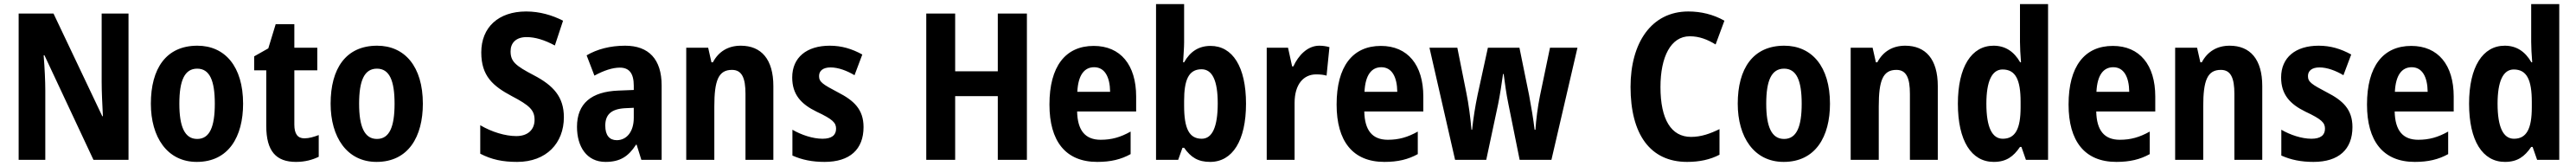

<svg xmlns="http://www.w3.org/2000/svg" viewBox="-20 -780 12566 810"><path d="M607 0V-714H476V-380C476 -335 479 -272 482 -213H479L241 -714H71V0H201V-337C201 -384 198 -447 193 -510H197L436 0Z M1166 -274C1166 -456 1077 -557 943 -557C790 -557 716 -445 716 -274C716 -112 795 10 940 10C1096 10 1166 -114 1166 -274ZM855 -274C855 -388 881 -445 942 -445C1003 -445 1028 -387 1028 -274C1028 -161 1003 -102 942 -102C881 -102 855 -162 855 -274Z M1465 -105C1432 -105 1416 -127 1416 -172V-437H1528V-547H1416V-662H1325L1289 -544L1220 -505V-437H1279V-166C1279 -41 1328 10 1424 10C1468 10 1504 0 1535 -15V-121C1511 -112 1488 -105 1465 -105Z M2043 -274C2043 -456 1954 -557 1820 -557C1667 -557 1593 -445 1593 -274C1593 -112 1672 10 1817 10C1973 10 2043 -114 2043 -274ZM1732 -274C1732 -388 1758 -445 1819 -445C1880 -445 1905 -387 1905 -274C1905 -161 1880 -102 1819 -102C1758 -102 1732 -162 1732 -274Z M2731 -208C2731 -307 2680 -363 2584 -413C2494 -460 2471 -480 2471 -530C2471 -570 2497 -599 2549 -599C2591 -599 2637 -585 2687 -558L2727 -679C2674 -706 2613 -724 2547 -724C2412 -724 2328 -647 2328 -524C2328 -409 2385 -360 2477 -311C2565 -265 2588 -242 2588 -195C2588 -150 2558 -116 2499 -116C2445 -116 2379 -136 2323 -169V-30C2379 -1 2433 10 2503 10C2646 10 2731 -82 2731 -208Z M3030 -557C2957 -557 2893 -540 2842 -510L2880 -411C2926 -436 2968 -450 3004 -450C3049 -450 3072 -423 3072 -362V-341L2997 -338C2865 -333 2795 -275 2795 -161C2795 -65 2842 10 2934 10C3006 10 3046 -17 3083 -74H3086L3109 0H3208V-363C3208 -491 3145 -557 3030 -557ZM3029 -252 3072 -254V-205C3072 -137 3037 -96 2989 -96C2954 -96 2933 -119 2933 -167C2933 -220 2961 -248 3029 -252Z M3594 -557C3533 -557 3486 -529 3458 -476H3451L3435 -547H3328V0H3465V-261C3465 -387 3485 -439 3551 -439C3600 -439 3617 -399 3617 -322V0H3753V-360C3753 -491 3694 -557 3594 -557Z M4193 -160C4193 -247 4145 -290 4069 -329C3993 -369 3976 -380 3976 -409C3976 -435 3996 -451 4032 -451C4070 -451 4112 -435 4149 -413L4187 -514C4136 -542 4086 -557 4028 -557C3916 -557 3845 -500 3845 -402C3845 -319 3888 -272 3964 -235C4043 -198 4059 -181 4059 -152C4059 -120 4037 -103 3993 -103C3945 -103 3889 -122 3846 -147V-21C3893 0 3943 10 4003 10C4126 10 4193 -51 4193 -160Z M4990 0V-714H4848V-432H4640V-714H4499V0H4640V-311H4848V0Z M5316 -556C5178 -556 5100 -456 5100 -270C5100 -92 5178 10 5333 10C5399 10 5449 -2 5496 -28V-138C5446 -110 5403 -98 5350 -98C5274 -98 5237 -144 5235 -236H5523V-309C5523 -463 5447 -556 5316 -556ZM5318 -452C5369 -452 5395 -406 5396 -332H5236C5240 -415 5271 -452 5318 -452Z M5757 -574V-760H5620V0H5728L5749 -59H5757C5790 -12 5825 10 5884 10C5993 10 6059 -94 6059 -274C6059 -455 5993 -556 5886 -556C5828 -556 5786 -528 5757 -476H5752C5754 -513 5757 -547 5757 -574ZM5842 -442C5895 -442 5921 -386 5921 -276C5921 -160 5894 -103 5843 -103C5781 -103 5757 -154 5757 -264V-288C5757 -388 5778 -442 5842 -442Z M6416 -557C6359 -557 6314 -509 6290 -456H6284L6264 -547H6160V0H6296V-278C6296 -369 6340 -417 6401 -417C6423 -417 6439 -415 6452 -411L6466 -550C6449 -555 6432 -557 6416 -557Z M6717 -556C6579 -556 6501 -456 6501 -270C6501 -92 6579 10 6734 10C6800 10 6850 -2 6897 -28V-138C6847 -110 6804 -98 6751 -98C6675 -98 6638 -144 6636 -236H6924V-309C6924 -463 6848 -556 6717 -556ZM6719 -452C6770 -452 6796 -406 6797 -332H6637C6641 -415 6672 -452 6719 -452Z M7339 -273 7394 0H7549L7676 -547H7542L7493 -312C7482 -258 7474 -194 7471 -147H7467C7461 -198 7450 -263 7440 -316L7393 -547H7239L7189 -318C7177 -262 7167 -196 7162 -147H7159C7154 -204 7145 -274 7134 -327L7090 -547H6954L7079 0H7231L7289 -272C7298 -316 7307 -376 7313 -419H7316C7321 -380 7329 -320 7339 -273Z M8224 -603C8271 -603 8311 -587 8350 -563L8393 -679C8338 -710 8278 -724 8217 -724C8036 -724 7935 -570 7935 -356C7935 -126 8030 10 8211 10C8271 10 8323 -1 8369 -25V-150C8324 -128 8280 -112 8230 -112C8133 -112 8081 -198 8081 -355C8081 -502 8131 -603 8224 -603Z M8908 -274C8908 -456 8819 -557 8685 -557C8532 -557 8458 -445 8458 -274C8458 -112 8537 10 8682 10C8838 10 8908 -114 8908 -274ZM8597 -274C8597 -388 8623 -445 8684 -445C8745 -445 8770 -387 8770 -274C8770 -161 8745 -102 8684 -102C8623 -102 8597 -162 8597 -274Z M9275 -557C9214 -557 9167 -529 9139 -476H9132L9116 -547H9009V0H9146V-261C9146 -387 9166 -439 9232 -439C9281 -439 9298 -399 9298 -322V0H9434V-360C9434 -491 9375 -557 9275 -557Z M9707 10C9768 10 9803 -16 9835 -63H9842L9864 0H9972V-760H9835V-575C9835 -549 9837 -513 9840 -476H9836C9806 -528 9764 -557 9706 -557C9599 -557 9532 -454 9532 -274C9532 -93 9598 10 9707 10ZM9751 -103C9699 -103 9671 -159 9671 -274C9671 -383 9698 -441 9750 -441C9814 -441 9838 -390 9838 -283V-256C9838 -151 9812 -103 9751 -103Z M10288 -556C10150 -556 10072 -456 10072 -270C10072 -92 10150 10 10305 10C10371 10 10421 -2 10468 -28V-138C10418 -110 10375 -98 10322 -98C10246 -98 10209 -144 10207 -236H10495V-309C10495 -463 10419 -556 10288 -556ZM10290 -452C10341 -452 10367 -406 10368 -332H10208C10212 -415 10243 -452 10290 -452Z M10858 -557C10797 -557 10750 -529 10722 -476H10715L10699 -547H10592V0H10729V-261C10729 -387 10749 -439 10815 -439C10864 -439 10881 -399 10881 -322V0H11017V-360C11017 -491 10958 -557 10858 -557Z M11457 -160C11457 -247 11409 -290 11333 -329C11257 -369 11240 -380 11240 -409C11240 -435 11260 -451 11296 -451C11334 -451 11376 -435 11413 -413L11451 -514C11400 -542 11350 -557 11292 -557C11180 -557 11109 -500 11109 -402C11109 -319 11152 -272 11228 -235C11307 -198 11323 -181 11323 -152C11323 -120 11301 -103 11257 -103C11209 -103 11153 -122 11110 -147V-21C11157 0 11207 10 11267 10C11390 10 11457 -51 11457 -160Z M11744 -556C11606 -556 11528 -456 11528 -270C11528 -92 11606 10 11761 10C11827 10 11877 -2 11924 -28V-138C11874 -110 11831 -98 11778 -98C11702 -98 11665 -144 11663 -236H11951V-309C11951 -463 11875 -556 11744 -556ZM11746 -452C11797 -452 11823 -406 11824 -332H11664C11668 -415 11699 -452 11746 -452Z M12201 10C12262 10 12297 -16 12329 -63H12336L12358 0H12466V-760H12329V-575C12329 -549 12331 -513 12334 -476H12330C12300 -528 12258 -557 12200 -557C12093 -557 12026 -454 12026 -274C12026 -93 12092 10 12201 10ZM12245 -103C12193 -103 12165 -159 12165 -274C12165 -383 12192 -441 12244 -441C12308 -441 12332 -390 12332 -283V-256C12332 -151 12306 -103 12245 -103Z"/></svg>

Font: Noto Sans Hebrew Condensed
Style: Bold
Weight: 700
Width: 3
Designer: Monotype Design Team
Foundry: Monotype Imaging Inc.
Version: Version 2.004